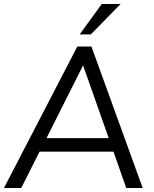

<svg xmlns="http://www.w3.org/2000/svg" viewBox="-21 -946 775 966"><path d="M614 0 550 -183H178L86 0H-1L368 -712H439L697 0ZM213 -251H526L397 -617ZM436 -773H380L491 -926H586Z"/></svg>

Font: PRinguin Sans
Style: Italic
Weight: 400
Designer: Vernon Adams
Foundry: Vernon Adams
Version: ""